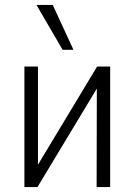

<svg xmlns="http://www.w3.org/2000/svg" viewBox="-20 -759 546 779"><path d="M79 0V-489H134V-56H113L374 -489H427V0H372L373 -433H393L132 0ZM234 -557 128 -739H194L278 -557Z"/></svg>

Font: Nunito Sans 10pt Condensed Light
Style: Regular
Weight: 300
Width: 3
Designer: Vernon Adams
Foundry: Vernon Adams
Version: Version 3.101;gftools[0.9.27]